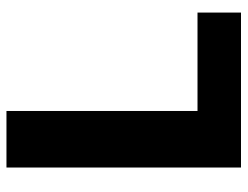

<svg xmlns="http://www.w3.org/2000/svg" viewBox="-104 -646 751 582"><g transform="rotate(-90 271.0 -355.5)"><path d="M225.1 -131.8H523.4V0H53.7V-710.9H225.1Z"/></g></svg>

Font: RobotoDraft
Style: Black
Weight: 900
Designer: Google
Version: Version 2.000980w3; 2014; ttfautohint (v1.1) -l 5 -r 24 -G 4